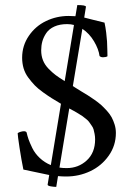

<svg xmlns="http://www.w3.org/2000/svg" viewBox="-20 -687 526 758"><path d="M285.2 -667Q319.3 -667 319.3 -660.2L312.5 -617.7Q323.7 -615.2 349.1 -608.4Q374.5 -601.6 392.6 -597.7Q396.5 -580.6 399.2 -558.3Q401.9 -536.1 402.6 -523.2Q403.3 -510.3 403.8 -488.3Q404.3 -466.3 404.3 -464.8Q397.9 -460.9 386.7 -460.9Q377.9 -460.9 373 -465.8Q369.6 -492.7 351.3 -523.7Q333 -554.7 305.2 -573.2L267.6 -347.2Q268.6 -346.7 271 -345.2Q273.4 -343.8 274.4 -342.8Q281.7 -337.9 298.8 -327.6Q315.9 -317.4 326.2 -311Q336.4 -304.7 352.8 -293.2Q369.1 -281.7 379.4 -272.5Q389.6 -263.2 401.9 -249.8Q414.1 -236.3 420.9 -223.6Q427.7 -210.9 432.6 -195.1Q437.5 -179.2 437.5 -162.1Q437.5 -112.3 409.2 -72.3Q380.9 -32.2 336.4 -11.2Q292 9.8 241.2 9.8Q225.1 9.8 209 8.3L202.1 50.8Q191.9 50.8 179.9 48.6Q168 46.4 168 42L174.3 3.9Q164.6 2.4 72.3 -17.6Q64.5 -55.7 57.1 -103.8Q49.8 -151.9 49.8 -161.1Q52.7 -164.1 60.8 -166.5Q68.8 -168.9 74.2 -168.9Q82.5 -168.9 85 -164.1Q87.9 -150.9 92.5 -137.5Q97.2 -124 107.4 -102.8Q117.7 -81.5 136.7 -63.5Q155.8 -45.4 180.7 -35.2L220.7 -277.3Q198.2 -290.5 184.6 -299.1Q170.9 -307.6 150.4 -322.3Q129.9 -336.9 117.2 -350.1Q104.5 -363.3 91.8 -380.4Q79.1 -397.5 73.2 -417.2Q67.4 -437 67.4 -459Q67.4 -506.8 93.8 -545.4Q120.1 -584 161.9 -604Q203.6 -624 251 -624Q261.2 -624 277.8 -623ZM253.4 -258.8 214.8 -25.4Q226.6 -23.4 243.2 -23.4Q289.6 -23.4 322.5 -53.7Q355.5 -84 355.5 -136.7Q355.5 -147.9 353.5 -158.2Q351.6 -168.5 349.4 -176.3Q347.2 -184.1 340.8 -192.6Q334.5 -201.2 331.3 -206.1Q328.1 -210.9 318.4 -218.5Q308.6 -226.1 304.7 -229Q300.8 -231.9 288.1 -239.5Q275.4 -247.1 271.7 -249Q268.1 -251 253.4 -258.8ZM235.4 -366.7 272 -588.4Q259.8 -591.8 245.1 -591.8Q215.8 -591.8 194.8 -582.3Q173.8 -572.8 162.8 -556.6Q151.9 -540.5 147.2 -523.7Q142.6 -506.8 142.6 -488.3Q142.6 -466.8 149.7 -449Q156.7 -431.2 171.4 -416Q186 -400.9 199.7 -390.6Q213.4 -380.4 235.4 -366.7Z"/></svg>

Font: Amiri
Style: Regular
Weight: 400
Designer: Khaled Hosny
Version: Version 000.108